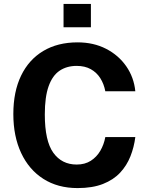

<svg xmlns="http://www.w3.org/2000/svg" viewBox="-20 -949 758 979"><path d="M375.5 10Q274.5 10 201 -37Q127.5 -84 87.8 -169Q48 -254 48 -367.5Q48 -481.5 87.5 -563.2Q127 -645 200.5 -689Q274 -733 375.5 -733Q457 -733 520.8 -700.2Q584.5 -667.5 623.8 -611Q663 -554.5 670 -483.5H517Q510 -521 491.5 -550.2Q473 -579.5 443 -596.2Q413 -613 371 -613Q320.5 -613 284 -588.5Q247.5 -564 228 -509.5Q208.5 -455 208.5 -365.5Q208.5 -230.5 251.8 -170.2Q295 -110 371 -110Q413 -110 443 -129.2Q473 -148.5 491.5 -180.2Q510 -212 517 -250H670Q663.5 -198.5 645 -151.8Q626.5 -105 592.5 -68.5Q558.5 -32 505 -11Q451.5 10 375.5 10ZM304 -810V-929H443.5V-810Z"/></svg>

Font: Public Sans Thin
Style: Bold
Weight: 700
Version: Version 2.001